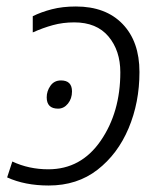

<svg xmlns="http://www.w3.org/2000/svg" viewBox="-20 -562 493 592"><path d="M130 10Q218 10 280.5 -38.5Q343 -87 376.5 -166.5Q410 -246 410 -340Q410 -434 358 -488Q306 -542 214 -542Q173 -542 140 -533.5Q107 -525 81 -512V-462Q112 -476 143 -484.5Q174 -493 209 -493Q278 -493 314.5 -449.5Q351 -406 351 -339Q351 -216 290.5 -128Q230 -40 129 -40Q69 -40 18 -64L2 -15Q57 10 130 10ZM159 -227Q177 -227 189.5 -242.5Q202 -258 202 -280Q202 -314 168 -314Q147 -314 135.5 -297.5Q124 -281 124 -262Q124 -227 159 -227Z"/></svg>

Font: Noto Sans UI Light
Style: Italic
Weight: 300
Italic angle: -12°
Designer: Monotype Design Team
Foundry: Monotype Imaging Inc.
Version: Version 1.901